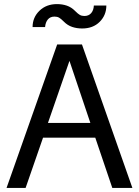

<svg xmlns="http://www.w3.org/2000/svg" viewBox="-20 -917 678 937"><path d="M12 0 259 -700H380L626 0H528L445 -245H190L105 0ZM319 -620 214 -317H421ZM381 -778Q355 -778 332.5 -785.5Q310 -793 292 -811L290 -813Q277 -826 268 -831Q259 -836 246 -836Q225 -836 213.5 -822Q202 -808 200 -785H139Q139 -832 172.5 -864.5Q206 -897 258 -897Q284 -897 306 -889.5Q328 -882 346 -864L348 -862Q361 -849 370 -844Q379 -839 392 -839Q413 -839 425 -853Q437 -867 438 -890H499Q499 -843 466.5 -810.5Q434 -778 381 -778Z"/></svg>

Font: Hedvig Letters Sans
Style: Regular
Weight: 400
Designer: Alexander Örn & Tor Weibull
Foundry: Kanon Foundry
Version: Version 1.000; ttfautohint (v1.8.4.7-5d5b)